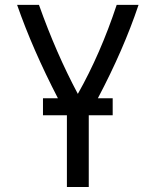

<svg xmlns="http://www.w3.org/2000/svg" viewBox="-20 -752 626 772"><path d="M249 0V-288.6H152.8V-356.9H212.9Q111.3 -553.2 48.8 -732.4H136.7Q206.1 -537.1 293 -374.5Q383.8 -535.2 449.2 -732.4H537.1Q477.1 -553.2 373.5 -356.9H433.1V-288.6H336.9V0Z"/></svg>

Font: Consola Mono
Style: Book
Weight: 400
Monospace: yes
Version: Version 2.001